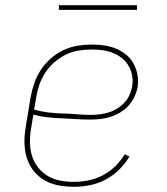

<svg xmlns="http://www.w3.org/2000/svg" viewBox="-20 -709 640 737"><path d="M263 8Q241 8 218.5 5Q196 2 175.5 -5.5Q155 -13 138 -25.5Q121 -38 108 -54.5Q95 -71 87 -91.5Q79 -112 76 -133.5Q73 -155 74 -178Q75 -201 79 -223L97 -333Q102 -361 111 -388Q120 -415 136 -439.5Q152 -464 174.5 -484Q197 -504 223.5 -516.5Q250 -529 278 -533.5Q306 -538 333 -538Q357 -538 381 -534.5Q405 -531 426 -522Q447 -513 464.5 -499Q482 -485 493 -464.5Q504 -444 508 -420.5Q512 -397 508 -373Q504 -354 495 -335.5Q486 -317 472 -302Q458 -287 440 -276.5Q422 -266 402.5 -260Q383 -254 363.5 -252Q344 -250 325 -250Q297 -250 269.5 -252Q242 -254 214.5 -255Q187 -256 160.5 -259Q134 -262 108 -269L100 -220Q95 -193 95 -165.5Q95 -138 102 -113.5Q109 -89 124.5 -68.5Q140 -48 162 -34.5Q184 -21 210 -16Q236 -11 263 -11Q291 -11 319 -16.5Q347 -22 373.5 -35.5Q400 -49 421.5 -70Q443 -91 459 -117L477 -108Q460 -80 436.5 -57Q413 -34 384 -19Q355 -4 324.5 2Q294 8 263 8ZM328 -268Q345 -268 362 -270Q379 -272 396 -277Q413 -282 428.5 -291.5Q444 -301 456.5 -314Q469 -327 476.5 -343Q484 -359 487 -376Q491 -397 487.5 -417.5Q484 -438 474 -455.5Q464 -473 448.5 -485.5Q433 -498 414.5 -505.5Q396 -513 375 -516Q354 -519 333 -519Q308 -519 282 -515Q256 -511 232 -499Q208 -487 187.5 -469Q167 -451 152.5 -428Q138 -405 130 -380.5Q122 -356 118 -330L111 -288Q137 -281 164 -277.5Q191 -274 218.5 -273.5Q246 -273 273.5 -270.5Q301 -268 328 -268ZM206 -671V-689H506V-671Z"/></svg>

Font: Iosevka Curly Slab ThEx
Style: Italic
Weight: 100
Width: 7
Italic angle: -9°
Monospace: yes
Designer: Belleve Invis
Foundry: Belleve Invis
Version: Version 11.1.0; ttfautohint (v1.8.3)